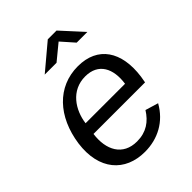

<svg xmlns="http://www.w3.org/2000/svg" viewBox="-215 -856 977 977"><g transform="rotate(-45 273.5 -367.5)"><path d="M499 -240 505 -275C527 -436 458 -540 315 -540C167 -540 64 -428 40 -260C17 -90 107 10 249 10C341 10 423 -32 471 -118L401 -139C369 -88 325 -56 258 -56C156 -56 114 -137 128 -240ZM473 -629 367 -745H304L166 -629H251L335 -698L396 -629ZM138 -307C149 -392 204 -477 305 -477C400 -477 436 -404 422 -307Z"/></g></svg>

Font: Cheyenne Sans
Style: Italic
Weight: 400
Italic angle: -8.13011°
Designer: The Public Sans project authors (U.S. Web Design System), Libre Franklin designed by Pablo Impallari and Rodrigo Fuenzal
Foundry: The Cheyenne Sans Project Authors
Version: Version 2.007